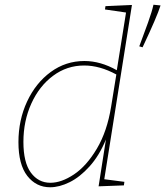

<svg xmlns="http://www.w3.org/2000/svg" viewBox="-20 -786 699 812"><path d="M538 -765 421 -28 506 -17 504 -2 397 2 428 -196Q400 -128 359 -82.5Q318 -37 274.5 -15.5Q231 6 192 6Q133 6 95.5 -42Q58 -90 58 -185Q58 -278 94.5 -356.5Q131 -435 194.5 -481.5Q258 -528 337 -528Q405 -528 474 -489L513 -733L424 -746L426 -760ZM450 -335 472 -471Q402 -509 336 -509Q263 -509 204.5 -465.5Q146 -422 112.5 -348Q79 -274 79 -186Q79 -99 110.5 -56Q142 -13 193 -13Q240 -13 293 -48.5Q346 -84 389.5 -157Q433 -230 450 -335ZM569 -590Q589 -643 606 -690.5Q623 -738 629 -766L659 -763Q644 -715 583 -586Z"/></svg>

Font: Bitter Pro Thin
Style: Italic
Weight: 250
Italic angle: -9°
Designer: Sol Matas, and Bitter project Authors
Foundry: Sol Matas
Version: Version 1.010